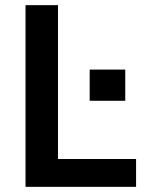

<svg xmlns="http://www.w3.org/2000/svg" viewBox="-20 -725 576 745"><path d="M79 0V-705H205V-108H508V0ZM328 -334V-455H466V-334Z"/></svg>

Font: Nunito Sans 10pt SemiCondensed
Style: Bold
Weight: 700
Width: 4
Designer: Vernon Adams
Foundry: Vernon Adams
Version: Version 3.101;gftools[0.9.27]